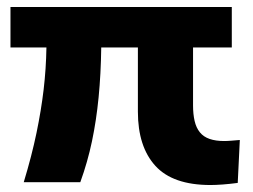

<svg xmlns="http://www.w3.org/2000/svg" viewBox="-20 -521 724 550"><path d="M583 9Q475 9 425 -46Q375 -101 375 -201V-385H270Q269 -309 262.5 -242.5Q256 -176 243.5 -116.5Q231 -57 210 1H48Q71 -75 84.5 -140Q98 -205 105 -264.5Q112 -324 113 -385H10V-501H644V-385H533V-219Q533 -194 537.5 -174.5Q542 -155 552.5 -142Q563 -129 580.5 -123Q598 -117 622 -117Q631 -117 643 -118Q655 -119 667 -120L661 3Q638 6 618 7.5Q598 9 583 9Z"/></svg>

Font: Nunito Sans 8pt ExtraBold
Style: Regular
Weight: 800
Version: Version 3.101;gftools[0.9.27]